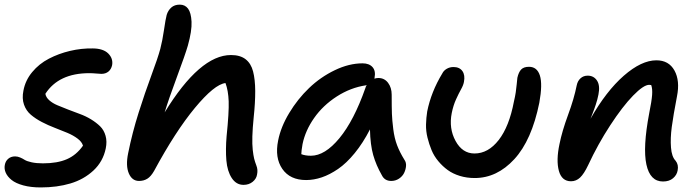

<svg xmlns="http://www.w3.org/2000/svg" viewBox="-22 -779 3047 837"><path d="M155.8 38.1Q112.3 38.1 79.3 29.1Q46.4 20 28.6 5.6Q10.7 -8.8 3.2 -25.6Q-4.4 -42.5 -1 -60.1Q2 -76.7 13.9 -86.9Q25.9 -97.2 43.9 -97.2Q54.7 -97.2 65.7 -92.5Q76.7 -87.9 85.7 -82Q94.7 -76.2 115.7 -71.5Q136.7 -66.9 165 -66.9Q228 -66.9 269.5 -85Q311 -103 339.8 -144Q335 -160.6 316.2 -174.8Q297.4 -189 272 -199.7Q246.6 -210.4 217 -221.7Q187.5 -232.9 160.4 -247.1Q133.3 -261.2 112.5 -278.8Q91.8 -296.4 82.5 -323.2Q73.2 -350.1 80.1 -383.8Q88.4 -428.7 118.4 -464.8Q148.4 -501 191.2 -523.2Q233.9 -545.4 283.2 -557.1Q332.5 -568.8 382.8 -567.9Q428.2 -567.4 450 -545.7Q471.7 -523.9 466.8 -495.1Q462.9 -477.1 450.7 -467Q438.5 -457 419.9 -457Q413.6 -457 397.5 -458.5Q381.3 -460 367.2 -460Q233.9 -460 175.8 -370.1Q178.2 -355 192.6 -342Q207 -329.1 228 -320.3Q249 -311.5 274.7 -301.5Q300.3 -291.5 325.9 -282.2Q351.6 -272.9 374.8 -258.8Q397.9 -244.6 414.6 -228.3Q431.2 -211.9 438.2 -187Q445.3 -162.1 439 -131.8Q427.2 -74.7 385.3 -35.6Q343.3 3.4 284.9 20.8Q226.6 38.1 155.8 38.1Z M584 9.8Q553.7 9.8 539.6 -23.2Q525.4 -56.2 536.6 -110.8Q554.7 -200.7 582.3 -287.8Q609.9 -375 637.9 -450.4Q666 -525.9 676.8 -565.9Q686 -601.1 692.9 -648.4Q699.7 -695.8 704.6 -713.9Q710.4 -733.4 724.6 -746.1Q738.8 -758.8 761.7 -758.8Q784.7 -758.8 797.9 -741.2Q811 -723.6 813 -684.1Q814.9 -644.5 796.9 -580.1Q785.2 -540 749.3 -443.6Q713.4 -347.2 695.8 -289.1Q849.1 -539.1 984.9 -539.1Q1024.9 -539.1 1048.6 -520.8Q1072.3 -502.4 1081.3 -467.5Q1090.3 -432.6 1090.6 -382.3Q1090.8 -332 1084 -268.1Q1079.1 -219.7 1078.1 -184.6Q1077.1 -149.4 1079.8 -125.5Q1082.5 -101.6 1085.9 -87.6Q1089.4 -73.7 1095.7 -57.1Q1103 -39.1 1098.6 -18.1Q1095.7 0.5 1079.3 13.7Q1063 26.9 1039.6 26.9Q1007.8 26.9 988.3 -2.9Q968.8 -32.7 964.8 -79.8Q960.9 -127 965.8 -185.1Q976.6 -290 974.9 -337.4Q973.1 -384.8 960.9 -417Q912.6 -411.1 827.6 -308.6Q742.7 -206.1 649.9 -34.2Q635.7 -9.3 620.1 0.2Q604.5 9.8 584 9.8Z M1312.5 5.9Q1242.2 5.9 1208.7 -42.7Q1175.3 -91.3 1190.4 -166Q1202.1 -225.6 1238.8 -286.4Q1275.4 -347.2 1325.2 -395Q1375 -442.9 1437.3 -472.9Q1499.5 -502.9 1558.6 -502.9Q1587.4 -502.9 1602.1 -486.3Q1616.7 -469.7 1610.8 -439.9Q1610.8 -437 1609.9 -436Q1618.7 -439 1627.4 -439Q1653.8 -439 1669.7 -418Q1685.5 -397 1685.5 -366.2Q1685.5 -310.1 1686.5 -282.7Q1687.5 -255.4 1692.4 -216.1Q1697.3 -176.8 1709 -146Q1720.7 -115.2 1740.7 -83Q1749.5 -70.8 1748 -54.9Q1746.6 -39.1 1739.5 -24.7Q1732.4 -10.3 1717.3 -0.2Q1702.1 9.8 1683.6 9.8Q1654.8 9.8 1642.6 -15.1Q1617.7 -58.6 1605 -103Q1592.3 -147.5 1590.8 -214.8Q1560.5 -155.8 1524.4 -111.6Q1488.3 -67.4 1451.9 -42.5Q1415.5 -17.6 1380.9 -5.9Q1346.2 5.9 1312.5 5.9ZM1296.9 -150.9Q1291.5 -119.6 1291.5 -106.9Q1308.6 -100.1 1333.5 -100.1Q1394.5 -100.1 1457.8 -176.8Q1521 -253.4 1570.8 -395Q1572.8 -403.3 1576.7 -407.2H1573.7Q1505.9 -397 1445.8 -358.2Q1385.7 -319.3 1347.4 -264.6Q1309.1 -210 1296.9 -150.9Z M2047.4 -2.9Q2012.7 -2.9 1982.4 -12.2Q1952.1 -21.5 1929.7 -37.8Q1907.2 -54.2 1888.7 -76.4Q1870.1 -98.6 1859.4 -124.5Q1848.6 -150.4 1841.6 -179Q1834.5 -207.5 1835.2 -236.3Q1835.9 -265.1 1840.3 -293Q1857.4 -378.4 1906.2 -459Q1912.1 -471.2 1925.3 -479Q1938.5 -486.8 1955.1 -486.8Q1981.4 -486.8 1993.9 -469Q2006.3 -451.2 2000.5 -421.9Q1998 -407.7 1988 -389.9Q1978 -372.1 1966.1 -345.9Q1954.1 -319.8 1947.3 -286.1Q1934.1 -219.2 1963.9 -164.6Q1993.7 -109.9 2046.4 -109.9Q2106.4 -109.9 2152.1 -168.7Q2197.8 -227.5 2218.3 -335.9Q2223.6 -358.4 2226.3 -376.2Q2229 -394 2230.5 -411.4Q2231.9 -428.7 2233.4 -439.9Q2238.8 -464.4 2250 -476.1Q2261.2 -487.8 2284.2 -487.8Q2319.3 -487.8 2331.5 -450Q2343.8 -412.1 2329.1 -331.1Q2295.9 -167.5 2220.2 -85.2Q2144.5 -2.9 2047.4 -2.9Z M2868.2 12.2Q2812 12.2 2795.9 -61.8Q2779.8 -135.7 2808.1 -285.2Q2818.8 -337.9 2820.8 -365Q2822.8 -392.1 2816.9 -408.2Q2815.4 -408.2 2812.5 -408.7Q2809.6 -409.2 2808.1 -409.2Q2783.7 -409.2 2737.8 -362.1Q2691.9 -314.9 2638.2 -232.7Q2584.5 -150.4 2542 -59.1Q2523.9 -21 2506.8 -4.9Q2489.7 11.2 2467.3 11.2Q2426.8 11.2 2414.3 -34.4Q2401.9 -80.1 2417 -150.9Q2428.2 -207 2454.3 -277.8Q2480.5 -348.6 2492.2 -407.2Q2496.1 -426.3 2508.8 -437.7Q2521.5 -449.2 2540 -449.2Q2566.4 -449.2 2580.6 -427.7Q2594.7 -406.2 2586.9 -367.2Q2584.5 -355.5 2581.8 -345Q2579.1 -334.5 2575 -322.3Q2570.8 -310.1 2568.6 -303.7Q2566.4 -297.4 2560.3 -281.7Q2554.2 -266.1 2552.2 -261.2Q2620.6 -381.8 2697.5 -449Q2774.4 -516.1 2839.4 -516.1Q2893.6 -516.1 2918.2 -471.7Q2942.9 -427.2 2929.2 -358.9Q2913.1 -275.4 2906.5 -225.6Q2899.9 -175.8 2903.1 -135.7Q2906.2 -95.7 2923.3 -78.1Q2937 -61 2932.1 -36.1Q2928.7 -16.1 2912.1 -2Q2895.5 12.2 2868.2 12.2Z"/></svg>

Font: Shantell Sans Irregular
Style: Italic
Weight: 500
Italic angle: -11.31°
Designer: Stephen Nixon, Anya Danilova, Shantell Martin
Foundry: Arrow Type
Version: Version 1.006;[9816181b4]